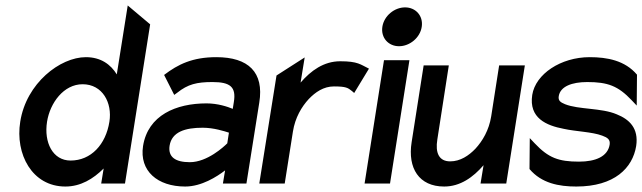

<svg xmlns="http://www.w3.org/2000/svg" viewBox="-20 -671 2349 702"><path d="M54 -226C35 -108 97 11 219 11C275 11 321 -17 359 -55L350 0H437L529 -582L447 -651L407 -399C385 -435 349 -462 294 -462C200 -462 76 -367 54 -226ZM152 -226C163 -295 213 -363 282 -363C355 -363 391 -295 380 -226C367 -143 313 -84 238 -84C173 -84 140 -150 152 -226Z M503 -137C489 -46 556 11 657 11C717 11 773 -25 803 -48L795 0H881L928 -296C946 -407 888 -462 771 -462C684 -462 631 -436 580 -397L617 -324L628 -332C667 -363 699 -371 757 -371C822 -371 844 -353 835 -298L831 -273C812 -281 776 -293 735 -293C624 -293 521 -250 503 -137ZM600 -138C608 -189 657 -204 721 -204C762 -204 801 -191 817 -186L811 -147C799 -135 738 -78 674 -78C621 -78 594 -97 600 -138Z M928 0H1021L1051 -190C1059 -241 1083 -281 1109 -309C1133 -334 1163 -355 1201 -355C1245 -355 1252 -350 1267 -338L1275 -331L1329 -420C1298 -435 1289 -447 1224 -447C1164 -447 1117 -413 1079 -369L1094 -461L991 -395Z M1378 -573C1372 -533 1400 -502 1439 -502C1478 -502 1516 -533 1522 -573C1528 -613 1500 -644 1461 -644C1422 -644 1384 -613 1378 -573ZM1313 0H1406L1477 -451H1384Z M1485 -151C1470 -56 1512 11 1604 11C1663 11 1710 -23 1748 -67L1737 0H1831L1899 -432H1805L1776 -246C1768 -195 1744 -155 1718 -127C1694 -102 1663 -81 1626 -81C1585 -81 1571 -112 1579 -161L1621 -432H1529Z M1926 -324C1913 -239 1978 -212 2041 -200C2086 -190 2145 -189 2182 -175C2201 -168 2212 -161 2209 -142C2202 -99 2158 -80 2097 -80C2022 -80 1985 -94 1935 -147L1917 -166L1916 -53C1960 -1 2023 11 2087 11C2227 11 2293 -57 2306 -137C2316 -203 2280 -235 2235 -253C2179 -277 2096 -270 2046 -290C2029 -297 2020 -303 2023 -320C2029 -355 2071 -371 2127 -371C2202 -371 2240 -357 2290 -304L2308 -285L2309 -398C2265 -450 2200 -462 2136 -462C2030 -462 1938 -400 1926 -324Z"/></svg>

Font: Charger Sport
Style: BdNrwObl
Weight: 700
Designer: Jasper
Foundry: Cannot Into Space Fonts
Version: Version 1.1